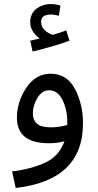

<svg xmlns="http://www.w3.org/2000/svg" viewBox="-20 -703 487 953"><path d="M392 -91Q392 -186 352 -261.5Q312 -337 232 -337Q156 -337 110 -266.5Q64 -196 64 -119Q64 8 223 8Q266 8 300 -2Q273 73 204 104.5Q135 136 40 148L58 230Q392 192 392 -91ZM143 -139Q143 -180 166 -217.5Q189 -255 224 -255Q266 -255 290 -207Q314 -159 314 -97Q314 -89 314 -83Q275 -71 232 -71Q183 -71 163 -89.5Q143 -108 143 -139ZM325 -501 309 -552Q280 -541 242 -530Q223 -535 203.5 -552Q184 -569 184 -595Q184 -631 233 -631Q243 -631 252.5 -629Q262 -627 272 -625L280 -675Q256 -683 233 -683Q193 -683 161.5 -660Q130 -637 130 -592Q130 -567 144 -546Q158 -525 177 -512Q167 -510 156 -507Q145 -504 130 -501L142 -447Q183 -457 235.5 -472Q288 -487 325 -501Z"/></svg>

Font: Noto Sans Arabic
Style: Regular
Weight: 400
Designer: Nadine Chahine - Monotype Design Team
Foundry: Monotype Imaging Inc.
Version: Version 1.902